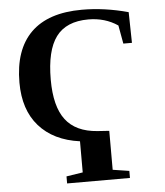

<svg xmlns="http://www.w3.org/2000/svg" viewBox="-58 -713 839 977"><g transform="rotate(-5 361.0 -225.0)"><path d="M592 -472 575 -566Q510 -610 425 -610Q312 -610 260 -540Q208 -470 208 -321Q208 -184 260 -116Q312 -48 422 -40L482 -36V163L566 176V212H245V176L329 163V4Q195 -14 121 -98Q48 -181 48 -320Q48 -488 136 -575Q224 -662 397 -662Q512 -662 633 -629L636 -472Z"/></g></svg>

Font: Libra Serif Modern
Style: Bold
Weight: 700
Designer: Stefan Peev, Context Ltd
Foundry: Ascender Corporation
Version: Version 1.000